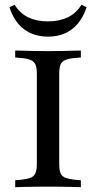

<svg xmlns="http://www.w3.org/2000/svg" viewBox="-20 -782 401 802"><path d="M171 -2.4Q147.6 -2.4 123.8 -2Q100 -1.6 79 -1.2Q58.1 -0.8 43.5 0V-29L70.2 -31.5Q96.8 -34.7 110.1 -40.7Q123.4 -46.8 128.6 -60.1Q133.9 -73.4 133.9 -98.4V-472.6Q133.9 -497.6 128.6 -510.9Q123.4 -524.2 110.1 -530.6Q96.8 -537.1 70.2 -539.5L43.5 -541.9V-571Q58.1 -571 79 -570.2Q100 -569.4 123.8 -569Q147.6 -568.5 171 -568.5H180.6H189.5Q213.7 -568.5 237.5 -569Q261.3 -569.4 282.3 -570.2Q303.2 -571 317.7 -571V-541.9L290.3 -539.5Q264.5 -537.1 250.8 -530.6Q237.1 -524.2 232.3 -510.9Q227.4 -497.6 227.4 -472.6V-98.4Q227.4 -73.4 232.3 -60.1Q237.1 -46.8 250.8 -40.7Q264.5 -34.7 290.3 -31.5L317.7 -29V0Q303.2 -0.8 282.3 -1.2Q261.3 -1.6 237.5 -2Q213.7 -2.4 189.5 -2.4H180.6ZM180.6 -629Q121.8 -629 80.6 -659.7Q39.5 -690.3 19.4 -751.6L41.1 -762.1Q63.7 -725.8 98.4 -709.3Q133.1 -692.7 179.8 -692.7Q227.4 -692.7 262.5 -709.3Q297.6 -725.8 320.2 -762.1L341.9 -751.6Q321 -690.3 280.2 -659.7Q239.5 -629 180.6 -629Z"/></svg>

Font: Playfair 5pt SemiExpanded Light Medium
Style: Regular
Weight: 500
Version: Version 2.203